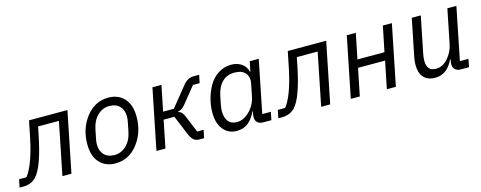

<svg xmlns="http://www.w3.org/2000/svg" viewBox="-74 -1050 3971 1584"><g transform="rotate(-15 1912.0 -258.0)"><path d="M-46 0 -32 -68H31Q100 -158 145 -378L173 -516H501L397 0H320L410 -448H232L219 -383Q165 -113 94 -42Q52 0 -16 0Z M772 12Q688 12 637 -43Q586 -98 586 -200Q586 -334 661.5 -431Q737 -528 852 -528Q936 -528 987 -473Q1038 -418 1038 -316Q1038 -182 962.5 -85Q887 12 772 12ZM942 -218 957 -293Q962 -318 962 -338Q962 -393 930.5 -426Q899 -459 842 -459Q785 -459 741 -417Q697 -375 682 -298L667 -223Q662 -198 662 -178Q662 -123 693.5 -90Q725 -57 782 -57Q839 -57 883 -99Q927 -141 942 -218Z M1123 0 1227 -516H1304L1260 -299H1352L1490 -470Q1528 -516 1580 -516H1626L1612 -448H1555L1441 -307Q1414 -273 1381 -268L1380 -264Q1398 -259 1409 -247.5Q1420 -236 1431 -209L1489 -68H1544L1530 0H1492Q1459 0 1440.5 -17Q1422 -34 1406 -72L1339 -234H1247L1200 0Z M2105 0H2036Q2003 0 1986 -16.5Q1969 -33 1969 -62Q1969 -74 1972 -89L1977 -112H1974Q1942 -47 1903 -17.5Q1864 12 1807 12Q1736 12 1693 -41Q1650 -94 1650 -185Q1650 -244 1666 -303Q1682 -362 1711.5 -413Q1741 -464 1791 -496Q1841 -528 1902 -528Q1951 -528 1988.5 -503.5Q2026 -479 2037 -432H2041L2058 -516H2135L2045 -68H2118ZM1828 -58Q1885 -58 1936 -109Q1987 -160 2001 -233L2022 -338Q2032 -389 2003.5 -423.5Q1975 -458 1909 -458Q1846 -458 1805 -417Q1764 -376 1749 -301L1734 -226Q1729 -198 1729 -175Q1729 -122 1753.5 -90Q1778 -58 1828 -58Z M2164 0 2178 -68H2241Q2310 -158 2355 -378L2383 -516H2711L2607 0H2530L2620 -448H2442L2429 -383Q2375 -113 2304 -42Q2262 0 2194 0Z M2783 0 2887 -516H2964L2920 -300H3151L3195 -516H3272L3168 0H3091L3138 -232H2907L2860 0Z M3442 -516H3519L3455 -198Q3450 -173 3450 -145Q3450 -58 3527 -58Q3580 -58 3620 -99Q3673 -153 3688 -228L3746 -516H3823L3733 -68H3806L3793 0H3723Q3691 0 3674 -17Q3657 -34 3657 -63Q3657 -73 3661 -92L3663 -102H3658Q3605 12 3503 12Q3438 12 3404.5 -25.5Q3371 -63 3371 -131Q3371 -163 3378 -198Z"/></g></svg>

Font: Aneliza
Style: Italic
Weight: 400
Italic angle: -11.31°
Designer: Mike Abbink, Paul van der Laan, Pieter van Rosmalen
Foundry: Bold Monday
Version: Version 3.0